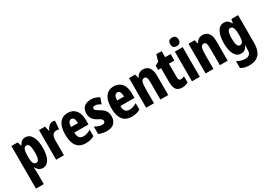

<svg xmlns="http://www.w3.org/2000/svg" viewBox="9 -1805 4289 3082"><g transform="rotate(-30 2154.0 -264.0)"><path d="M314 -560Q391 -560 434 -484.5Q477 -409 477 -274Q477 -186 458 -122Q439 -58 403.5 -24Q368 10 319 10Q293 10 271.5 1.5Q250 -7 231.5 -25.5Q213 -44 198 -71H193Q195 -38 196.5 -13Q198 12 198 28V240H53V-550H170L191 -478H198Q216 -511 233.5 -529Q251 -547 270.5 -553.5Q290 -560 314 -560ZM268 -438Q244 -438 228.5 -423Q213 -408 205.5 -374.5Q198 -341 198 -287V-258Q198 -208 205.5 -176.5Q213 -145 228.5 -130Q244 -115 267 -115Q289 -115 302.5 -132Q316 -149 323 -184Q330 -219 330 -272Q330 -356 314.5 -397Q299 -438 268 -438Z M818 -560Q828 -560 838.5 -558.5Q849 -557 863 -553L850 -398Q840 -402 828.5 -403.5Q817 -405 802 -405Q779 -405 761.5 -396.5Q744 -388 732.5 -371Q721 -354 715.5 -331Q710 -308 710 -278V0H565V-550H676L697 -461H704Q714 -485 730.5 -508Q747 -531 769.5 -545.5Q792 -560 818 -560Z M1098 -559Q1162 -559 1207 -529Q1252 -499 1275 -443.5Q1298 -388 1298 -310V-231H1036Q1036 -167 1060.5 -136.5Q1085 -106 1135 -106Q1171 -106 1203 -116Q1235 -126 1272 -148V-29Q1237 -9 1198 0.5Q1159 10 1114 10Q1037 10 988 -23.5Q939 -57 916 -120Q893 -183 893 -272Q893 -365 916 -428.5Q939 -492 985 -525.5Q1031 -559 1098 -559ZM1102 -446Q1073 -446 1055 -420Q1037 -394 1036 -334H1163Q1163 -371 1156 -396Q1149 -421 1135 -433.5Q1121 -446 1102 -446Z M1686 -165Q1686 -108 1664.5 -68.5Q1643 -29 1603 -9.5Q1563 10 1505 10Q1466 10 1428 2.5Q1390 -5 1355 -21V-159Q1384 -141 1419.5 -128Q1455 -115 1491 -115Q1517 -115 1529.5 -125.5Q1542 -136 1542 -157Q1542 -168 1537 -178.5Q1532 -189 1514.5 -202Q1497 -215 1460 -233Q1426 -251 1402.5 -275Q1379 -299 1367 -330.5Q1355 -362 1355 -401Q1355 -476 1400.5 -518Q1446 -560 1528 -560Q1570 -560 1606 -548.5Q1642 -537 1680 -515L1642 -404Q1618 -421 1591.5 -432Q1565 -443 1536 -443Q1516 -443 1505 -434.5Q1494 -426 1494 -408Q1494 -396 1499.5 -387.5Q1505 -379 1522.5 -367Q1540 -355 1574 -335Q1608 -315 1633 -292Q1658 -269 1672 -238Q1686 -207 1686 -165Z M1951 -559Q2015 -559 2060 -529Q2105 -499 2128 -443.5Q2151 -388 2151 -310V-231H1889Q1889 -167 1913.5 -136.5Q1938 -106 1988 -106Q2024 -106 2056 -116Q2088 -126 2125 -148V-29Q2090 -9 2051 0.5Q2012 10 1967 10Q1890 10 1841 -23.5Q1792 -57 1769 -120Q1746 -183 1746 -272Q1746 -365 1769 -428.5Q1792 -492 1838 -525.5Q1884 -559 1951 -559ZM1955 -446Q1926 -446 1908 -420Q1890 -394 1889 -334H2016Q2016 -371 2009 -396Q2002 -421 1988 -433.5Q1974 -446 1955 -446Z M2495 -560Q2566 -560 2604.5 -508.5Q2643 -457 2643 -361V0H2498V-316Q2498 -373 2487.5 -402Q2477 -431 2446 -431Q2408 -431 2393.5 -393Q2379 -355 2379 -258V0H2234V-550H2348L2364 -481H2372Q2385 -507 2402.5 -524.5Q2420 -542 2443.5 -551Q2467 -560 2495 -560Z M2946 -116Q2960 -116 2977 -120.5Q2994 -125 3012 -133V-18Q2987 -5 2960 2.5Q2933 10 2901 10Q2851 10 2819.5 -10Q2788 -30 2773.5 -70Q2759 -110 2759 -172V-430H2704V-507L2771 -545L2805 -663H2904V-550H3005V-430H2904V-175Q2904 -146 2914 -131Q2924 -116 2946 -116Z M3228 -550V0H3083V-550ZM3156 -768Q3196 -768 3214.5 -748Q3233 -728 3233 -689Q3233 -650 3214 -630.5Q3195 -611 3156 -611Q3117 -611 3097.5 -630.5Q3078 -650 3078 -689Q3078 -729 3096.5 -748.5Q3115 -768 3156 -768Z M3597 -560Q3668 -560 3706.5 -508.5Q3745 -457 3745 -361V0H3600V-316Q3600 -373 3589.5 -402Q3579 -431 3548 -431Q3510 -431 3495.5 -393Q3481 -355 3481 -258V0H3336V-550H3450L3466 -481H3474Q3487 -507 3504.5 -524.5Q3522 -542 3545.5 -551Q3569 -560 3597 -560Z M3994 -560Q4033 -560 4060 -542.5Q4087 -525 4110 -480H4118L4130 -550H4255V-37Q4255 52 4229.5 114Q4204 176 4150.5 208Q4097 240 4011 240Q3964 240 3926.5 230Q3889 220 3856 200V74Q3897 96 3934 106Q3971 116 4007 116Q4054 116 4082 93Q4110 70 4110 14V6Q4110 -11 4111.5 -33Q4113 -55 4115 -72H4110Q4088 -29 4060 -9.5Q4032 10 3990 10Q3916 10 3873.5 -64.5Q3831 -139 3831 -271Q3831 -408 3874 -484Q3917 -560 3994 -560ZM4040 -435Q4020 -435 4006 -417Q3992 -399 3985 -362Q3978 -325 3978 -269Q3978 -191 3994 -153Q4010 -115 4041 -115Q4059 -115 4072 -123Q4085 -131 4093.5 -148.5Q4102 -166 4106 -192Q4110 -218 4110 -254V-282Q4110 -336 4102.5 -370Q4095 -404 4080 -419.5Q4065 -435 4040 -435Z"/></g></svg>

Font: Noto Sans Khmer ExtraCondensed ExtraBold
Style: Regular
Weight: 800
Width: 2
Designer: Danh Hong and the Monotype Design Team
Foundry: Monotype Imaging Inc.
Version: Version 2.004